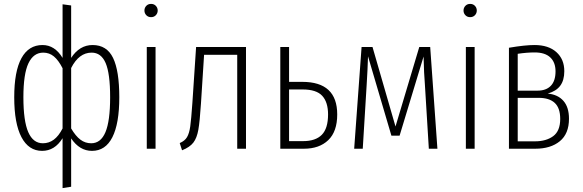

<svg xmlns="http://www.w3.org/2000/svg" viewBox="-20 -763 2992 985"><path d="M592 -264Q592 -129 556.5 -59Q521 11 452 11Q388 11 345 -53V195L301 202V-54Q261 11 196 11Q127 11 90 -59.5Q53 -130 53 -264Q53 -397 90 -464.5Q127 -532 198 -532Q261 -532 301 -466V-741L345 -735V-466Q388 -532 455 -532Q528 -532 560 -466Q592 -400 592 -264ZM301 -104V-413Q280 -454 256.5 -473.5Q233 -493 202 -493Q152 -493 126 -438.5Q100 -384 100 -264Q100 -142 125 -85Q150 -28 200 -28Q231 -28 256 -46.5Q281 -65 301 -104ZM545 -264Q545 -386 522 -439.5Q499 -493 450 -493Q385 -493 345 -414V-104Q368 -65 392.5 -46.5Q417 -28 448 -28Q497 -28 521 -85Q545 -142 545 -264Z M778 -522V0H733V-522ZM789 -709Q789 -695 779.5 -685Q770 -675 755 -675Q740 -675 730.5 -685Q721 -695 721 -709Q721 -723 730.5 -733Q740 -743 755 -743Q770 -743 779.5 -733Q789 -723 789 -709Z M1242 -522V0H1197V-482H1027L1011 -232Q1005 -139 997.5 -97Q990 -55 972 -31.5Q954 -8 914 8L902 -29Q928 -40 939.5 -59.5Q951 -79 956 -114.5Q961 -150 967 -236L986 -522Z M1710 -176Q1710 -88 1664 -44Q1618 0 1539 0H1418V-522H1463V-343H1531Q1710 -343 1710 -176ZM1663 -176Q1663 -239 1633 -271.5Q1603 -304 1533 -304H1463V-39H1535Q1599 -39 1631 -71.5Q1663 -104 1663 -176Z M2224 0H2180L2160 -326Q2155 -385 2153 -473L2030 -67H1988L1868 -474Q1866 -406 1861 -327L1841 0H1797L1835 -522H1891L2009 -114L2131 -522H2187Z M2415 -522V0H2370V-522ZM2426 -709Q2426 -695 2416.5 -685Q2407 -675 2392 -675Q2377 -675 2367.5 -685Q2358 -695 2358 -709Q2358 -723 2367.5 -733Q2377 -743 2392 -743Q2407 -743 2416.5 -733Q2426 -723 2426 -709Z M2899 -154Q2899 -77 2852 -38.5Q2805 0 2726 0H2591V-518Q2673 -532 2722 -532Q2794 -532 2834.5 -495.5Q2875 -459 2875 -398Q2875 -351 2854 -323Q2833 -295 2790 -283Q2842 -278 2870.5 -245.5Q2899 -213 2899 -154ZM2636 -487V-298H2738Q2782 -298 2806 -323Q2830 -348 2830 -397Q2830 -443 2803 -468.5Q2776 -494 2723 -494Q2683 -494 2636 -487ZM2854 -153Q2854 -209 2826 -235Q2798 -261 2744 -261H2636V-38H2725Q2782 -38 2818 -64.5Q2854 -91 2854 -153Z"/></svg>

Font: Fira Sans Extra Condensed ExtraLight
Style: Regular
Weight: 275
Width: 1
Designer: Carrois Corporate & Edenspiekermann AG
Foundry: Carrois Corporate GbR & Edenspiekermann AG
Version: Version 4.203